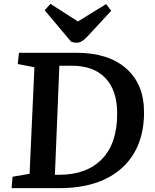

<svg xmlns="http://www.w3.org/2000/svg" viewBox="-20 -973 804 993"><path d="M40 0 45 -59 133 -74 158 -625 72 -642 78 -700H376Q540 -700 632.5 -619Q725 -538 725 -392Q725 -268 673 -180.5Q621 -93 523.5 -46.5Q426 0 288 0ZM264 -69H286Q428 -69 507 -150Q586 -231 586 -385Q586 -506 525 -569.5Q464 -633 353 -633H287ZM211 -920 241 -953 383 -862 529 -952 555 -917 430 -782Q401 -752 378 -752Q362 -752 348 -757Z"/></svg>

Font: Literata 12pt SemiBold
Style: Italic
Weight: 600
Italic angle: -2°
Designer: Latin by Veronika Burian and Jose Scaglione. Greek by Irene Vlachou. Cyrillic by Vera Evstafieva
Foundry: TypeTogether
Version: Version 3.002